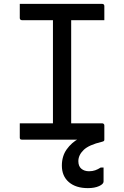

<svg xmlns="http://www.w3.org/2000/svg" viewBox="-20 -720 640 990"><path d="M347 -47H250L253 -72Q253 -91 253 -112Q253 -133 253 -152Q253 -214 253 -276.5Q253 -339 253 -401.5Q253 -464 253 -527Q253 -590 253 -653H352L347 -628Q347 -612 347 -593.5Q347 -575 347 -558Q347 -494 347 -430Q347 -366 347 -302Q347 -238 347 -174.5Q347 -111 347 -47ZM518 0H93Q90 0 88 -0.5Q86 -1 84.5 -2.5Q83 -4 82.5 -6Q82 -8 82 -11Q82 -24 82 -35.5Q82 -47 82 -59Q82 -71 82 -84H507Q511 -84 513 -82.5Q515 -81 516.5 -79Q518 -77 518 -73Q518 -60 518 -48Q518 -36 518 -24.5Q518 -13 518 0ZM82 -700H507Q512 -700 515 -697Q518 -694 518 -689Q518 -679 518 -670Q518 -661 518 -652.5Q518 -644 518 -635Q518 -626 518 -616H93Q88 -616 85 -619Q82 -622 82 -627Q82 -637 82 -646Q82 -655 82 -663.5Q82 -672 82 -681Q82 -690 82 -700ZM461 -30Q470 -31 483.5 -24.5Q497 -18 518 0Q518 4 516 6.5Q514 9 506 11Q438 27 411 53.5Q384 80 384 111Q384 137 399.5 150Q415 163 439 163Q457 163 471 158Q485 153 499 144H514Q514 151 514 160Q514 169 514 182Q514 195 514 216Q514 229 491 239.5Q468 250 433 250Q371 250 335 219Q299 188 299 134Q299 85 324 50Q349 15 386 -5Q423 -25 461 -30Z"/></svg>

Font: RecMonoLinear Nerd Font Mono
Style: Regular
Weight: 400
Monospace: yes
Version: Version 1.085; ttfautohint (v1.8.4.7-5d5b);Nerd Fonts 3.2.1